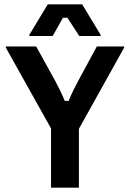

<svg xmlns="http://www.w3.org/2000/svg" viewBox="-20 -864 598 884"><path d="M222.5 -698.3 270 -782.5H290L345 -698.3H443.3V-703.3L358.3 -844.2H200L115 -703.3V-698.3ZM343.3 0V-270.8L551.7 -645V-650H425.8L339.2 -490C325 -463.3 310.8 -435.8 295.8 -399.2H278.3C263.3 -435.8 249.2 -463.3 235 -490L146.7 -650H6.7V-645L215 -272.5V0Z"/></svg>

Font: Familjen Grotesk SemiBold
Style: Regular
Weight: 600
Designer: Anders Wikstroem, Jonas Baeckman, Matilda Gysing, Kristian Moeller
Foundry: Familjen STHLM AB
Version: Version 2.000